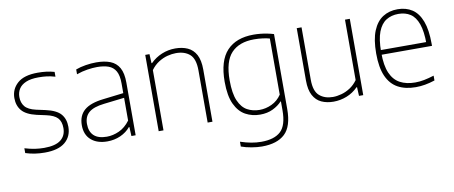

<svg xmlns="http://www.w3.org/2000/svg" viewBox="-68 -828 3162 1338"><g transform="rotate(-10 1513.5 -159.0)"><path d="M196 9Q159 9 125.8 4Q92.5 -1 60 -11.5V-45.5Q100 -33.5 132.2 -28.8Q164.5 -24 197.5 -24Q277.5 -24 315 -53.8Q352.5 -83.5 352.5 -137Q352.5 -184 328.8 -209Q305 -234 249 -246L184.5 -260Q112 -277 82 -312.5Q52 -348 52 -401.5Q52 -464.5 98.8 -506.2Q145.5 -548 242.5 -548Q274.5 -548 303 -544.5Q331.5 -541 360 -533V-499Q327 -508.5 300 -511.8Q273 -515 242.5 -515Q187 -515 153 -500.2Q119 -485.5 103.2 -460.2Q87.5 -435 87.5 -403Q87.5 -362.5 109.5 -335.5Q131.5 -308.5 187 -296L251.5 -282Q328 -265 358 -230Q388 -195 388 -140Q388 -71.5 340 -31.2Q292 9 196 9Z M639 8Q567 8 524.5 -29Q482 -66 482 -133.5Q482 -201 525 -238.8Q568 -276.5 661.5 -287L825 -306.5L826.5 -273.5L660.5 -254Q585.5 -245.5 552.2 -216.8Q519 -188 519 -136.5Q519 -82 549.5 -53.5Q580 -25 640.5 -25Q684.5 -25 728 -44.8Q771.5 -64.5 805.5 -110V-373Q805.5 -429.5 788 -460.2Q770.5 -491 737.2 -503Q704 -515 656.5 -515Q626 -515 588.2 -509.2Q550.5 -503.5 511 -489.5V-523.5Q542.5 -535.5 581.8 -541.8Q621 -548 656.5 -548Q714.5 -548 755.5 -532Q796.5 -516 818 -477.8Q839.5 -439.5 839.5 -373V0H809.5L806.5 -64H802.5Q775 -30.5 732 -11.2Q689 8 639 8Z M1002.5 0V-540H1032.5L1035.5 -475.5H1039.5Q1074.5 -510.5 1120 -529.2Q1165.5 -548 1215.5 -548Q1265 -548 1302.8 -531Q1340.5 -514 1361.8 -474.8Q1383 -435.5 1383 -369V0H1349V-369Q1349 -450.5 1312.8 -482.8Q1276.5 -515 1214.5 -515Q1186.5 -515 1154.5 -506.8Q1122.5 -498.5 1091.5 -479Q1060.5 -459.5 1036.5 -426.5V0Z M1694 230Q1660.5 230 1620.2 223.2Q1580 216.5 1547.5 204.5V170.5Q1588 184 1624 190.5Q1660 197 1694.5 197Q1787 197 1832.2 154.8Q1877.5 112.5 1877.5 6V-56.5H1874.5Q1849.5 -29 1810.2 -10Q1771 9 1719.5 9Q1663.5 9 1617 -16.2Q1570.5 -41.5 1542.8 -100Q1515 -158.5 1515 -259Q1515 -408 1580.8 -478Q1646.5 -548 1769.5 -548Q1794 -548 1818.8 -545.5Q1843.5 -543 1867 -538.2Q1890.5 -533.5 1911.5 -527V3.5Q1911.5 126 1856.5 178Q1801.5 230 1694 230ZM1721.5 -24Q1765.5 -24 1807.8 -43.8Q1850 -63.5 1877.5 -104.5V-501.5Q1856.5 -507.5 1827.8 -511.2Q1799 -515 1767.5 -515Q1662 -515 1606.5 -456Q1551 -397 1551 -263Q1551 -170 1573.8 -118Q1596.5 -66 1635 -45Q1673.5 -24 1721.5 -24Z M2239.5 9Q2191.5 9 2154.2 -8Q2117 -25 2095.8 -64.2Q2074.5 -103.5 2074.5 -169.5V-540H2108.5V-169Q2108.5 -88 2145.5 -56Q2182.5 -24 2240.5 -24Q2269 -24 2301 -32.8Q2333 -41.5 2363 -61Q2393 -80.5 2416 -112.5V-540H2450V0H2420L2417 -62H2413Q2378 -26.5 2332.8 -8.8Q2287.5 9 2239.5 9Z M2821 9Q2747.5 9 2695.5 -19.2Q2643.5 -47.5 2616.2 -109Q2589 -170.5 2589 -270Q2589 -368.5 2614.2 -429.8Q2639.5 -491 2684.2 -519.5Q2729 -548 2788.5 -548Q2848.5 -548 2891.8 -519.5Q2935 -491 2958.2 -429.8Q2981.5 -368.5 2981.5 -270V-255H2605.5V-288H2959.5L2946 -275Q2946 -363.5 2927.2 -416.2Q2908.5 -469 2873.2 -492Q2838 -515 2788.5 -515Q2739 -515 2702.2 -492Q2665.5 -469 2645.2 -416.5Q2625 -364 2625 -275V-267.5Q2625 -178.5 2648.2 -125Q2671.5 -71.5 2715.8 -47.8Q2760 -24 2823 -24Q2853.5 -24 2885.8 -30.2Q2918 -36.5 2956.5 -48.5V-14.5Q2920 -2.5 2887 3.2Q2854 9 2821 9Z"/></g></svg>

Font: Encode Sans Condensed Thin Thin
Style: Regular
Weight: 250
Version: Version 3.002